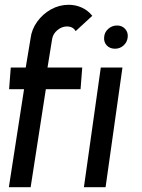

<svg xmlns="http://www.w3.org/2000/svg" viewBox="-20 -782 592 802"><path d="M198 -620.5 178.5 -500H323.5L316.5 -409.5H171.5L108 0H17L80.5 -409.5H18L25 -500H87.5L107.5 -620.5Q112 -659 135.2 -691.2Q158.5 -723.5 193 -742.8Q227.5 -762 267 -762Q295.5 -762 321.2 -750.5Q347 -739 365.5 -716L296 -652Q285 -671.5 259.5 -671.5Q238.5 -671.5 220.2 -656.5Q202 -641.5 198 -620.5ZM401 -500H491.5L421 0H330.5ZM460.5 -578.5Q439 -578.5 426 -592.2Q413 -606 415 -627Q416.5 -647.5 432.2 -661.5Q448 -675.5 469 -675.5Q489.5 -675.5 502.5 -661.5Q515.5 -647.5 513.5 -627Q511.5 -606 496.2 -592.2Q481 -578.5 460.5 -578.5Z"/></svg>

Font: Urbanist Medium
Style: Italic
Weight: 500
Italic angle: -8°
Designer: Corey Hu
Foundry: Corey Hu
Version: Version 1.330; ttfautohint (v1.8.4.7-5d5b)